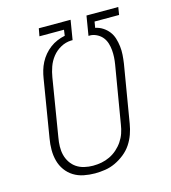

<svg xmlns="http://www.w3.org/2000/svg" viewBox="-110 -824 821 922"><g transform="rotate(-15 300.0 -363.5)"><path d="M249 8Q221 8 193.5 2.5Q166 -3 143.5 -17Q121 -31 105.5 -52.5Q90 -74 83 -100Q76 -126 76 -154.5Q76 -183 81 -211L128 -497Q131 -516 136.5 -535Q142 -554 151.5 -572.5Q161 -591 174.5 -607Q188 -623 204.5 -635.5Q221 -648 240 -656Q259 -664 279 -668L283 -697H161L168 -735H326L310 -638H302Q275 -637 250.5 -623.5Q226 -610 209 -588.5Q192 -567 183 -541.5Q174 -516 170 -491L123 -204Q119 -182 118.5 -160Q118 -138 123 -118Q128 -98 139.5 -80.5Q151 -63 168 -51.5Q185 -40 206.5 -35Q228 -30 249 -30Q271 -30 292 -34Q313 -38 333 -47.5Q353 -57 370 -72Q387 -87 399.5 -105.5Q412 -124 419 -144.5Q426 -165 429 -186L477 -472Q480 -490 481 -507.5Q482 -525 480.5 -542.5Q479 -560 474 -576.5Q469 -593 459 -606Q449 -619 434 -627.5Q419 -636 402 -638H389L405 -735H563L557 -697H435L430 -667Q450 -663 467 -652Q484 -641 496 -625.5Q508 -610 514 -590.5Q520 -571 522.5 -550Q525 -529 523.5 -508Q522 -487 519 -466L471 -179Q467 -154 458 -128.5Q449 -103 434 -80.5Q419 -58 397 -40.5Q375 -23 350.5 -11.5Q326 0 300 4Q274 8 249 8Z"/></g></svg>

Font: Iosevka Curly Slab XLtEx
Style: Italic
Weight: 200
Width: 7
Italic angle: -9°
Monospace: yes
Designer: Belleve Invis
Foundry: Belleve Invis
Version: Version 11.1.0; ttfautohint (v1.8.3)